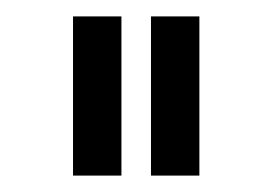

<svg xmlns="http://www.w3.org/2000/svg" viewBox="-20 -736 332 234"><path d="M69 -522V-716H128V-522ZM164 -522V-716H223V-522Z"/></svg>

Font: IngvarSans
Style: Regular
Weight: 400
Version: Version 1.000